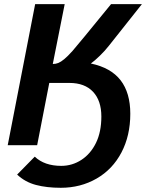

<svg xmlns="http://www.w3.org/2000/svg" viewBox="-20 -708 712 936"><path d="M151.4 -688H295.4L237.3 -396Q252 -396 264.4 -401.1Q276.9 -406.2 293.5 -419.9Q310.1 -433.6 333.3 -459.5Q356.4 -485.4 521.5 -688H671.9L511.2 -485.4Q492.2 -460.9 466.8 -436.3Q441.4 -411.6 422.9 -398.4Q520.5 -377.9 567.9 -316.7Q615.2 -255.4 615.2 -153.3Q615.2 -46.9 572 35.4Q528.8 117.7 450.7 162.6Q372.6 207.5 276.4 207.5Q208 207.5 155.3 193.6Q102.5 179.7 63.5 143.1L149.4 55.7Q196.8 100.6 278.8 100.6Q332 100.6 377 71.3Q421.9 42 448 -11.5Q474.1 -64.9 474.1 -140.1Q474.1 -217.3 433.6 -260.5Q393.1 -303.7 318.4 -303.7H220.2L161.1 0H17.6Z"/></svg>

Font: Liberation Sans
Style: Bold Italic
Weight: 700
Italic angle: -12°
Designer: Steve Matteson
Foundry: Ascender Corporation
Version: Version 2.1.5